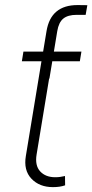

<svg xmlns="http://www.w3.org/2000/svg" viewBox="-20 -749 373 776"><path d="M193.8 7.3Q139.2 7.3 106.9 -26.9Q74.7 -61 84.5 -118.7L150.9 -521.5H193.4L127.9 -124.5Q120.6 -80.1 142.3 -56.4Q164.1 -32.7 203.1 -32.7Q213.4 -32.7 222.7 -33.9Q231.9 -35.2 242.7 -37.6L243.2 0Q231.9 3.9 219.7 5.6Q207.5 7.3 193.8 7.3ZM68.4 -501.5 74.7 -540.5H309.1L302.7 -501.5ZM136.2 -431.2 154.3 -540.5 168 -623Q176.8 -676.3 208.3 -702.4Q239.7 -728.5 293 -728.5Q302.7 -728.5 313.5 -728.3Q324.2 -728 333 -728L326.2 -689Q317.4 -689 306.6 -689Q295.9 -689 289.6 -689Q254.4 -689 235.8 -673.8Q217.3 -658.7 211.4 -623L197.8 -540.5L179.7 -431.2Z"/></svg>

Font: Inter 24pt ExtraLight
Style: Italic
Weight: 250
Italic angle: -9.3988°
Version: Version 4.001;git-66647c0bb